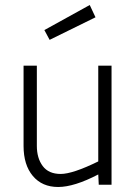

<svg xmlns="http://www.w3.org/2000/svg" viewBox="-20 -737 540 766"><path d="M374 0 372 -41Q276 9 212 9Q148 9 111 -35Q74 -79 74 -155V-475H127V-155Q127 -106 150.5 -74.5Q174 -43 222 -43Q270 -43 372 -93V-475H425V0ZM157 -617 338 -717 361 -668 178 -578Z"/></svg>

Font: TypoPRO Lekton
Style: Regular
Weight: 400
Monospace: yes
Designer: Paolo Mazzetti, Luciano Perondi, Raffaele Flato, Elena Papassissa, Emilio Macchia, Michela Povoleri, Tobias Seemiller, R
Version: Version 34.000